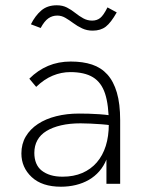

<svg xmlns="http://www.w3.org/2000/svg" viewBox="-20 -696 540 727"><path d="M211 11Q139 11 100 -25.5Q61 -62 61 -115Q61 -151 77.5 -179Q94 -207 123.5 -226.5Q153 -246 193 -256Q233 -266 279 -266Q296 -266 315.5 -265.5Q335 -265 356.5 -263.5Q378 -262 399 -259L403 -221Q385 -224 364 -225.5Q343 -227 322.5 -228Q302 -229 285 -229Q244 -229 211.5 -221.5Q179 -214 156 -200Q133 -186 121.5 -165Q110 -144 110 -117Q110 -95 117 -78Q124 -61 138 -50Q152 -39 171.5 -33Q191 -27 217 -27Q259 -27 291.5 -41Q324 -55 346.5 -81Q369 -107 380.5 -143.5Q392 -180 392 -226Q392 -298 378 -341Q364 -384 332 -403.5Q300 -423 246 -423Q212 -423 179.5 -409.5Q147 -396 117 -367L91 -398Q123 -430 162 -446.5Q201 -463 248 -463Q294 -463 328.5 -451.5Q363 -440 386.5 -414Q410 -388 422.5 -345.5Q435 -303 435 -241V0H383V-92Q373 -67 356 -47.5Q339 -28 316.5 -15Q294 -2 267 4.5Q240 11 211 11ZM387 -668 422 -649Q400 -610 380.5 -595Q361 -580 331 -580Q309 -580 291 -588.5Q273 -597 257.5 -608.5Q242 -620 227.5 -628.5Q213 -637 197 -637Q178 -637 163 -626.5Q148 -616 134 -590L97 -604Q113 -636 136 -656Q159 -676 195 -676Q217 -676 233.5 -667.5Q250 -659 265 -647Q280 -635 295.5 -626.5Q311 -618 329 -618Q347 -618 359.5 -628Q372 -638 387 -668Z"/></svg>

Font: Inconsolata Light
Style: Regular
Weight: 300
Designer: Raph Levien, Cyreal, Brenton Simpson
Foundry: Raph Levien, Cyreal, Google
Version: Version 3.001